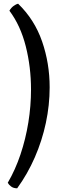

<svg xmlns="http://www.w3.org/2000/svg" viewBox="-20 -820 335 1040"><path d="M73 200Q53 200 40 190Q27 180 22 170Q63 100 91 16.5Q119 -67 133.5 -156.5Q148 -246 148 -335Q148 -457 119.5 -569.5Q91 -682 31 -762Q40 -778 54 -788Q68 -798 78 -800Q167 -714 208 -595.5Q249 -477 249 -347Q249 -251 228.5 -154.5Q208 -58 168.5 32.5Q129 123 73 200Z"/></svg>

Font: Texturina 72pt SemiBold
Style: Regular
Weight: 600
Designer: Guillermo Torres Carreño
Foundry: Omnibus-Type
Version: Version 1.002; ttfautohint (v1.8.3)